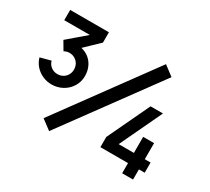

<svg xmlns="http://www.w3.org/2000/svg" viewBox="-140 -962 1308 1197"><g transform="rotate(30 514.0 -363.0)"><path d="M188.8 -259.2Q155 -259.2 124.3 -272.6Q93.7 -286 71.6 -310.5Q49.5 -335.1 40 -368L115.7 -388.3Q123.1 -362.2 143.3 -347.7Q163.5 -333.2 188.8 -333.3Q209.8 -333.4 227.3 -343.3Q244.8 -353.2 254.8 -370.8Q264.7 -388.2 264.7 -409.3Q264.7 -430.8 254.9 -448.4Q245.1 -465.9 227.7 -476Q210.3 -486.2 188.7 -486.2Q169.2 -486.2 150.7 -475.8L114.7 -537L266.7 -667L274.5 -646H58V-720H336.8V-645.8L215 -528.8L213.8 -553.3Q254 -550.2 283.4 -530.4Q312.8 -510.6 328.5 -478.8Q344.2 -447 344.2 -409.3Q344.2 -367.2 323.2 -332.9Q302.3 -298.6 266.5 -278.9Q230.8 -259.2 188.8 -259.2ZM322 0 251.7 -52.5 744.5 -725.8 814.7 -672.7ZM847.7 0V-73.2H648.8V-146.5L792.5 -450H881.8L738.2 -146.5H847.7V-262.2H926.2V-146.5H967.8V-73.2H926.2V0Z"/></g></svg>

Font: Manrope
Style: Regular
Weight: 400
Designer: Mikhail Sharanda
Foundry: Mikhail Sharanda
Version: Version 4.503